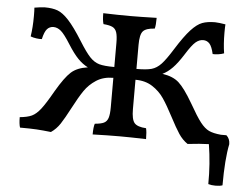

<svg xmlns="http://www.w3.org/2000/svg" viewBox="-49 -565 1019 795"><g transform="rotate(5 460.0 -168.0)"><path d="M916 -7Q903 56 903 165Q892 169 874 169Q857 169 844 165Q845 81 832 0Q795 1 744 7Q722 -8 706.5 -31.5Q691 -55 668 -99Q644 -145 625 -173Q606 -201 576.5 -220Q547 -239 506 -239V-117Q506 -74 518.5 -59.5Q531 -45 567 -43Q571 -28 571 2Q503 0 461 0Q411 0 349 2Q349 -29 354 -43Q379 -45 391.5 -51Q404 -57 409 -72Q414 -87 414 -117V-239Q373 -239 343.5 -220Q314 -201 295 -173Q276 -145 252 -99Q229 -55 213.5 -31.5Q198 -8 176 7Q141 3 115.5 1.5Q90 0 47 0Q42 -15 42 -43Q74 -46 92 -54.5Q110 -63 128 -86Q146 -109 176 -162Q211 -222 236 -244.5Q261 -267 305 -273Q283 -284 263.5 -304Q244 -324 220 -362Q195 -402 180 -414.5Q165 -427 149 -427Q133 -427 122.5 -415.5Q112 -404 105 -373Q96 -372 82 -374Q68 -376 58 -380Q64 -418 64 -465Q64 -489 63 -500Q75 -502 87 -503.5Q99 -505 106 -505Q138 -505 159.5 -497Q181 -489 206 -462Q231 -435 266 -379Q294 -334 312 -315Q330 -296 351 -290Q372 -284 414 -284V-384Q414 -413 409 -428Q404 -443 391.5 -449Q379 -455 354 -457Q349 -472 349 -502Q413 -500 461 -500Q501 -500 571 -502Q571 -471 567 -457Q531 -455 518.5 -441Q506 -427 506 -384V-284Q548 -284 569 -290Q590 -296 608 -315Q626 -334 654 -379Q689 -435 714 -462Q739 -489 760.5 -497Q782 -505 814 -505Q821 -505 833 -503.5Q845 -502 857 -500Q856 -489 856 -465Q856 -418 862 -380Q852 -376 838 -374Q824 -372 815 -373Q808 -404 797.5 -415.5Q787 -427 771 -427Q755 -427 740 -414.5Q725 -402 700 -362Q676 -324 656.5 -304Q637 -284 615 -273Q659 -267 684 -244.5Q709 -222 744 -162Q774 -109 792 -86Q810 -63 828 -54.5Q846 -46 878 -43H901Q916 -30 916 -7Z"/></g></svg>

Font: Vollkorn SC
Style: Regular
Weight: 400
Designer: Friedrich Althausen
Foundry: Friedrich Althausen
Version: Version 4.015